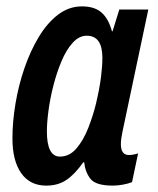

<svg xmlns="http://www.w3.org/2000/svg" viewBox="-20 -572 494 602"><path d="M125 10Q74 10 46.5 -29Q19 -68 19 -138Q19 -190 28.5 -247Q38 -304 56.5 -358Q75 -412 101.5 -456Q128 -500 162 -526Q196 -552 237 -552Q276 -552 298 -533Q320 -514 331 -474H333L354 -542H445L364 -159Q359 -136 359 -120Q359 -86 384 -86Q397 -86 413 -91L394 -1Q382 4 365 7Q348 10 334 10Q280 10 263.5 -11.5Q247 -33 244 -63H241Q215 -26 188.5 -8Q162 10 125 10ZM168 -81Q198 -81 220 -107Q242 -133 257 -171.5Q272 -210 281 -247Q292 -294 296.5 -329Q301 -364 301 -391Q301 -460 252 -460Q228 -460 208 -438Q188 -416 173 -380.5Q158 -345 147.5 -304Q137 -263 132 -225Q127 -187 127 -160Q127 -81 168 -81Z"/></svg>

Font: Noto Sans ExtraCondensed SemiBold
Style: Italic
Weight: 600
Width: 2
Italic angle: -12°
Designer: Monotype Design Team
Foundry: Monotype Imaging Inc.
Version: Version 2.013; ttfautohint (v1.8.4.7-5d5b)